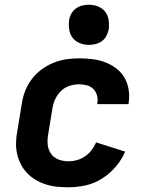

<svg xmlns="http://www.w3.org/2000/svg" viewBox="-20 -785 640 813"><path d="M270 8Q245 8 220.5 5.5Q196 3 173 -4.5Q150 -12 130 -24Q110 -36 94 -53Q78 -70 67.5 -91Q57 -112 52 -135.5Q47 -159 48 -184Q49 -209 54 -234L72 -344Q76 -372 86 -398.5Q96 -425 113.5 -448.5Q131 -472 155 -490Q179 -508 206 -519Q233 -530 260.5 -534Q288 -538 315 -538Q344 -538 372 -534.5Q400 -531 425 -521.5Q450 -512 471.5 -496Q493 -480 506.5 -457Q520 -434 524.5 -406.5Q529 -379 525 -351Q525 -349 524.5 -347.5Q524 -346 524 -344H392Q392 -345 392 -345.5Q392 -346 392 -347Q395 -364 391 -380Q387 -396 376 -407.5Q365 -419 348.5 -423.5Q332 -428 315 -428Q295 -428 274.5 -421.5Q254 -415 238.5 -400Q223 -385 214 -365.5Q205 -346 202 -326L184 -216Q180 -194 182 -172.5Q184 -151 196 -134Q208 -117 228 -109.5Q248 -102 270 -102Q288 -102 306 -107Q324 -112 340 -123Q356 -134 367.5 -149Q379 -164 387 -182L510 -143Q495 -108 469.5 -78.5Q444 -49 411.5 -28.5Q379 -8 342.5 0Q306 8 270 8ZM356 -595Q336 -595 317.5 -602.5Q299 -610 287.5 -625Q276 -640 273 -660Q270 -680 273 -701Q275 -715 282.5 -728Q290 -741 302 -749.5Q314 -758 328 -761.5Q342 -765 356 -765Q377 -765 395.5 -757.5Q414 -750 425.5 -735Q437 -720 440 -700Q443 -680 440 -659Q437 -645 430 -632Q423 -619 411 -610.5Q399 -602 384.5 -598.5Q370 -595 356 -595Z"/></svg>

Font: Iosevka Curly XBdEx
Style: Italic
Weight: 800
Width: 7
Italic angle: -9°
Monospace: yes
Designer: Belleve Invis
Foundry: Belleve Invis
Version: Version 11.1.0; ttfautohint (v1.8.3)